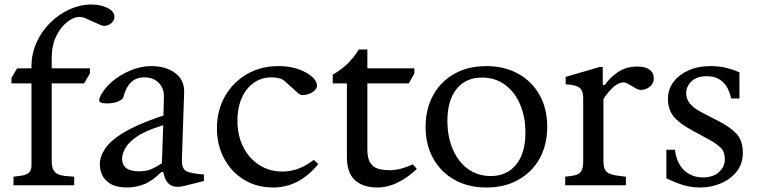

<svg xmlns="http://www.w3.org/2000/svg" viewBox="-20 -824 3375 854"><path d="M40 0V-38L63 -41Q94 -44 107 -54.5Q120 -65 120 -89V-453H31V-477L56 -520H120V-528Q120 -585 142.5 -635Q165 -685 203.5 -723Q242 -761 289.5 -782.5Q337 -804 387 -804Q426 -804 457.5 -789Q489 -774 489 -749Q489 -729 469 -716.5Q449 -704 429 -712L357 -744Q345 -749 334 -749Q309 -749 280 -727Q251 -705 230.5 -664Q210 -623 210 -565V-520H380V-497L354 -453H210V-107Q210 -72 226 -57Q242 -42 285 -40L310 -38V0Z M546 10Q500 10 473 -5.5Q446 -21 435 -44.5Q424 -68 424 -93Q424 -128 448 -163.5Q472 -199 528.5 -233.5Q585 -268 680 -301L707 -310L709 -394Q710 -431 686 -455.5Q662 -480 622 -480Q586 -480 563 -458Q540 -436 529 -393Q527 -382 506 -373Q485 -364 454 -364Q436 -364 427 -368.5Q418 -373 423 -388Q439 -427 476 -459Q513 -491 560 -510.5Q607 -530 653 -530Q718 -530 759.5 -499Q801 -468 799 -412L789 -113Q788 -74 808.5 -63Q829 -52 887 -48V-19L852 -10Q819 -2 801 2.5Q783 7 773 7Q746 7 732.5 -5Q719 -17 713.5 -33Q708 -49 706 -59H698Q655 -17 618 -3.5Q581 10 546 10ZM598 -62Q634 -62 657.5 -73.5Q681 -85 700 -98L706 -267L696 -264Q623 -241 586 -214.5Q549 -188 536 -162.5Q523 -137 523 -119Q523 -62 598 -62Z M1195 10Q1122 10 1065.5 -24.5Q1009 -59 977 -118.5Q945 -178 945 -253Q945 -333 980.5 -395.5Q1016 -458 1078 -494Q1140 -530 1218 -530Q1270 -530 1308.5 -516Q1347 -502 1368.5 -482Q1390 -462 1390 -444Q1390 -428 1373.5 -416.5Q1357 -405 1337.5 -402Q1318 -399 1309 -407L1253 -457Q1240 -471 1223.5 -475.5Q1207 -480 1189 -480Q1143 -480 1108.5 -455.5Q1074 -431 1055 -387.5Q1036 -344 1036 -288Q1036 -222 1061.5 -171Q1087 -120 1132.5 -90.5Q1178 -61 1236 -61Q1271 -61 1305 -73Q1339 -85 1376 -113L1396 -94Q1349 -39 1300 -14.5Q1251 10 1195 10Z M1657 10Q1596 10 1559.5 -22Q1523 -54 1523 -126V-453H1460V-492Q1532 -532 1576 -604H1614V-522V-493V-159Q1614 -119 1627.5 -99Q1641 -79 1663.5 -73Q1686 -67 1714 -67Q1740 -67 1768 -75Q1796 -83 1816 -93L1834 -73Q1799 -38 1752.5 -14Q1706 10 1657 10ZM1570 -453V-520H1823V-497L1798 -453Z M2144 10Q2063 10 2002 -24Q1941 -58 1907 -119Q1873 -180 1873 -260Q1873 -340 1907 -401Q1941 -462 2001.5 -496Q2062 -530 2143 -530Q2224 -530 2285 -496Q2346 -462 2380 -401.5Q2414 -341 2414 -260Q2414 -180 2380.5 -119.5Q2347 -59 2286 -24.5Q2225 10 2144 10ZM2163 -41Q2234 -41 2275.5 -91.5Q2317 -142 2317 -234Q2317 -305 2293 -360.5Q2269 -416 2225.5 -447.5Q2182 -479 2124 -479Q2052 -479 2011 -428.5Q1970 -378 1970 -286Q1970 -216 1994 -160Q2018 -104 2061.5 -72.5Q2105 -41 2163 -41Z M2494 0V-38L2517 -41Q2550 -44 2562 -58Q2574 -72 2574 -106V-389Q2574 -421 2557 -434Q2540 -447 2496 -449V-482L2647 -526H2661V-446H2670Q2692 -478 2728 -503Q2764 -528 2815 -528Q2851 -528 2869.5 -514Q2888 -500 2888 -474Q2888 -456 2875 -443Q2862 -430 2844 -425.5Q2826 -421 2810 -430L2770 -453Q2755 -461 2738.5 -455Q2722 -449 2707 -435.5Q2692 -422 2680.5 -407Q2669 -392 2664 -383V-106Q2664 -72 2679 -59Q2694 -46 2739 -41L2764 -38V0Z M3094 10Q3055 10 3020 -0.5Q2985 -11 2944 -31V-158H2982Q2990 -97 3023.5 -66Q3057 -35 3106 -35Q3152 -35 3178 -58.5Q3204 -82 3204 -116Q3204 -150 3183.5 -169Q3163 -188 3129 -206L3064 -241Q2999 -276 2975 -307.5Q2951 -339 2951 -383Q2951 -427 2975.5 -459.5Q3000 -492 3042.5 -511Q3085 -530 3139 -530Q3179 -530 3211 -522Q3243 -514 3269 -502V-386H3232Q3228 -408 3216.5 -431Q3205 -454 3182.5 -469.5Q3160 -485 3123 -485Q3080 -485 3056 -462.5Q3032 -440 3032 -409Q3032 -384 3049 -363Q3066 -342 3105 -322L3171 -288Q3227 -260 3255.5 -229.5Q3284 -199 3284 -144Q3284 -96 3257 -61.5Q3230 -27 3186.5 -8.5Q3143 10 3094 10Z"/></svg>

Font: Hedvig Letters Serif
Style: Regular
Weight: 400
Designer: Alexander Örn & Tor Weibull
Foundry: Kanon Foundry
Version: Version 1.000